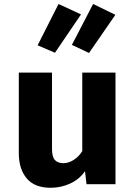

<svg xmlns="http://www.w3.org/2000/svg" viewBox="-20 -899 655 937"><path d="M233.8 -544.6V-171.8Q233.8 -132.3 248.5 -117.4Q263.1 -102.6 289.2 -102.6Q314.4 -102.6 339.5 -118.5Q364.6 -134.4 381.5 -161.5V-544.6H543.6V0H402.1L394.9 -63.6Q367.2 -23.6 322.1 -3.1Q276.9 17.4 227.7 17.4Q148.7 17.4 110.3 -28.5Q71.8 -74.4 71.8 -151.8V-544.6ZM163.6 -677.9 265.6 -879.5 375.4 -828.7 248.2 -641.5ZM330.8 -680 434.4 -879.5 543.1 -826.7 414.4 -640.5Z"/></svg>

Font: FiraCode Nerd Font
Style: Bold
Weight: 700
Designer: Carrois Corporate, Edenspiekermann AG, Nikita Prokopov
Foundry: Carrois Corporate, Edenspiekermann AG, Nikita Prokopov
Version: Version 6.002;Nerd Fonts 2.1.0